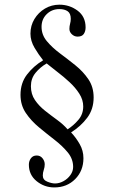

<svg xmlns="http://www.w3.org/2000/svg" viewBox="-20 -632 492 828"><path d="M383.8 -211.9Q383.8 -161.1 356.2 -124.3Q328.6 -87.4 286.6 -61Q307.6 -38.6 323.7 -10.5Q339.8 17.6 339.8 50.3Q339.8 104.5 304.2 140.4Q268.6 176.3 213.9 176.3Q171.4 176.3 137.9 149.2Q104.5 122.1 104.5 78.1Q104.5 62.5 113.3 50.5Q122.1 38.6 138.2 38.6Q153.8 38.6 163.3 50.5Q172.9 62.5 172.9 76.7Q172.9 88.9 168.7 100.8Q164.6 112.8 164.6 125Q164.6 143.6 183.8 151.4Q203.1 159.2 217.3 159.2Q235.8 159.2 253.9 149.2Q272 139.2 283.7 122.8Q295.4 106.4 295.4 87.9Q295.4 53.7 272.5 25.6Q249.5 -2.4 215.8 -28.6Q182.1 -54.7 148.2 -82.8Q114.3 -110.8 91.3 -144.8Q68.4 -178.7 68.4 -223.1Q68.4 -273.9 96.4 -310.5Q124.5 -347.2 166 -372.1Q147 -395.5 129.2 -425.5Q111.3 -455.6 111.3 -486.8Q111.3 -521.5 128.4 -549.8Q145.5 -578.1 173.8 -595Q202.1 -611.8 236.3 -611.8Q279.8 -611.8 314.5 -586.2Q349.1 -560.5 349.1 -513.7Q349.1 -497.1 341.3 -485.6Q333.5 -474.1 314.5 -474.1Q300.8 -474.1 290 -484.1Q279.3 -494.1 279.3 -507.3Q279.3 -518.6 282.2 -529.3Q285.2 -540 285.2 -550.8Q285.2 -574.2 271.7 -583.5Q258.3 -592.8 236.3 -592.8Q203.6 -592.8 181.4 -571Q159.2 -549.3 159.2 -516.1Q159.2 -481.9 181.9 -454.6Q204.6 -427.2 238 -402.3Q271.5 -377.4 304.9 -350.6Q338.4 -323.7 361.1 -290.3Q383.8 -256.8 383.8 -211.9ZM181.2 -358.4Q153.3 -342.3 133.3 -317.9Q113.3 -293.5 113.3 -260.3Q113.3 -226.1 130.6 -200.7Q147.9 -175.3 173.8 -154.8Q199.7 -134.3 226.3 -115Q252.9 -95.7 271.5 -74.2Q297.4 -90.8 318.1 -115.2Q338.9 -139.6 338.9 -172.9Q338.9 -201.7 322 -228Q305.2 -254.4 279.8 -277.8Q254.4 -301.3 227.8 -321.5Q201.2 -341.8 181.2 -358.4Z"/></svg>

Font: Scheherazade New Rohingya
Style: Regular
Weight: 400
Designer: SIL International
Foundry: SIL International
Version: Version 3.000 ; LngRng